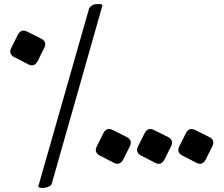

<svg xmlns="http://www.w3.org/2000/svg" viewBox="-20 -731 1111 954"><path d="M950 -85 1020 -50Q1050 -34 1035 -4L1002 62Q985 93 956 78L886 42Q856 26 871 -4L904 -70Q920 -100 950 -85ZM745 -85 815 -50Q845 -34 830 -4L797 62Q780 93 751 78L681 42Q651 26 666 -4L699 -70Q715 -100 745 -85ZM540 -85 610 -50Q640 -34 625 -4L592 62Q575 93 546 78L476 42Q446 26 461 -4L494 -70Q510 -100 540 -85ZM115 -574 185 -539Q215 -523 200 -493L167 -427Q150 -396 121 -411L51 -447Q21 -463 36 -493L69 -559Q85 -589 115 -574ZM470 -711Q488 -711 489 -704L237 182Q236 189 222 196Q216 199 207.5 201Q199 203 188 203Q183 203 177 201Q173 199 171 198L170 196L423 -690Q428 -698 439 -705Q445 -709 452.5 -710Q460 -711 470 -711Z"/></svg>

Font: Amiri
Style: Bold
Weight: 700
Designer: Khaled Hosny
Version: Version 0.113